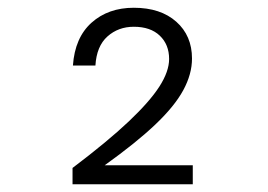

<svg xmlns="http://www.w3.org/2000/svg" viewBox="-20 -776 690 495"><path d="M167 -301V-343Q257 -411 311.5 -462.5Q366 -514 391 -553Q416 -592 416 -624Q416 -661 392 -684Q368 -707 325 -707Q285 -707 257 -682Q229 -657 226 -607H168Q173 -679 216 -717.5Q259 -756 325 -756Q394 -756 434.5 -720Q475 -684 475 -625Q475 -585 452.5 -543.5Q430 -502 380.5 -455Q331 -408 250 -350H477V-301Z"/></svg>

Font: Azeret Mono ExtraLight
Style: Regular
Weight: 250
Designer: Martin Vácha
Foundry: Displaay
Version: Version 1.002